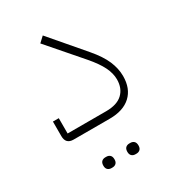

<svg xmlns="http://www.w3.org/2000/svg" viewBox="-167 -582 799 880"><g transform="rotate(-30 232.5 -142.0)"><path d="M79 0Q38 0 38 -42V-119H69V-38H273Q331 -38 360 -65.5Q389 -93 389 -140Q389 -172 372 -206.5Q355 -241 317 -285L167 -458L195 -484L344 -310Q386 -261 403.5 -220Q421 -179 421 -139Q421 -73 381.5 -36.5Q342 0 270 0ZM291 200Q279 200 271.5 193Q264 186 264 172Q264 157 271.5 150Q279 143 291 143H296Q308 143 315.5 150Q323 157 323 172Q323 186 315.5 193Q308 200 296 200ZM164 200Q152 200 144.5 193Q137 186 137 172Q137 157 144.5 150Q152 143 164 143H169Q181 143 188.5 150Q196 157 196 172Q196 186 188.5 193Q181 200 169 200Z"/></g></svg>

Font: IBM Plex Sans Arabic ExtraLight
Style: Regular
Weight: 200
Designer: Mike Abbink, Paul van der Laan, Pieter van Rosmalen, Wael Morcos, Khajak Apelian
Foundry: Bold Monday
Version: Version 1.1